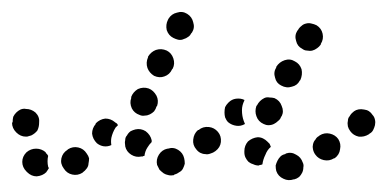

<svg xmlns="http://www.w3.org/2000/svg" viewBox="-43 -280 644 319"><path d="M454 14Q457 11 459 7Q461 3 461 -2Q462 -6 460 -10Q457 -19 449 -23Q441 -28 432 -25L431 -24Q426 -23 423 -20Q420 -17 418 -13Q416 -9 415 -5Q415 0 416 4Q419 13 428 17Q436 21 445 18H446Q450 17 454 14ZM18 13Q9 13 2 6Q2 6 1 5Q-6 -2 -6 -11Q-6 -20 1 -27Q8 -33 17 -33Q26 -33 33 -27Q33 -26 33 -26Q34 -25 35 -24Q36 -23 37 -21Q35 -12 37 -3Q38 -2 38 0Q37 1 36 3Q35 4 34 6Q28 12 18 13ZM255 6Q259 4 261 0Q263 -4 264 -8Q264 -13 263 -17Q261 -26 253 -31Q245 -36 236 -33Q236 -33 235 -33Q226 -31 221 -23Q216 -15 218 -6Q220 -2 222 2Q225 5 229 8Q232 10 237 11Q241 12 246 11Q246 10 247 10Q251 9 255 6ZM101 0Q104 -4 104 -8Q105 -13 105 -17Q104 -21 101 -25Q96 -33 87 -35Q78 -37 70 -32L69 -31Q61 -26 59 -17Q57 -8 63 0Q68 8 77 10Q86 12 94 7L95 6Q98 4 101 0ZM378 -7Q374 -8 370 -11Q367 -14 365 -18Q363 -22 363 -27Q363 -28 363 -29Q363 -38 369 -45Q376 -51 385 -52Q390 -52 394 -50Q398 -48 401 -45Q403 -43 405 -41Q406 -39 407 -36Q401 -31 398 -23Q394 -15 393 -7Q391 -6 390 -6Q388 -6 387 -5Q382 -5 378 -7ZM522 -32Q524 -41 519 -49Q514 -56 505 -58Q496 -60 488 -55L487 -54Q483 -52 481 -48Q478 -45 477 -40Q476 -36 477 -32Q478 -27 481 -23Q486 -16 495 -14Q504 -12 512 -17H513Q521 -23 522 -32ZM175 -23Q167 -28 165 -37Q165 -38 165 -38Q164 -43 165 -47Q165 -52 168 -55Q170 -59 174 -62Q178 -64 182 -65Q191 -67 199 -62Q207 -56 209 -47Q209 -47 209 -47Q209 -46 209 -45Q209 -45 209 -44Q205 -40 202 -35Q198 -29 197 -21Q195 -21 194 -20Q193 -20 192 -20Q183 -18 175 -23ZM324 -44Q325 -54 319 -61Q313 -68 304 -69Q294 -70 287 -64H286Q279 -58 278 -48Q277 -39 283 -32Q286 -28 290 -26Q294 -24 298 -24Q302 -23 307 -25Q311 -26 315 -29Q323 -35 324 -44ZM110 -58Q110 -67 116 -74V-75Q123 -82 132 -83Q141 -83 148 -77Q149 -76 151 -75Q152 -74 153 -72Q151 -70 149 -68Q144 -60 142 -51Q141 -45 142 -39Q136 -36 129 -37Q123 -38 118 -42Q111 -49 110 -58ZM577 -64Q579 -68 580 -72Q581 -77 580 -81Q579 -86 576 -89Q571 -97 562 -98Q552 -100 545 -95L544 -94Q540 -91 538 -87Q535 -84 535 -79Q534 -75 535 -70Q536 -66 539 -62Q544 -55 553 -53Q562 -52 570 -57L571 -58Q575 -60 577 -64ZM-16 -60Q-23 -67 -23 -76L-22 -77Q-22 -82 -21 -86Q-19 -90 -16 -93Q-13 -96 -9 -98Q-4 -100 0 -99Q9 -99 16 -93Q23 -86 22 -77V-76Q22 -69 19 -63Q15 -58 9 -55Q6 -54 2 -53Q2 -53 1 -53Q1 -53 0 -53Q-9 -53 -16 -60ZM331 -85Q330 -89 330 -93Q330 -98 331 -102Q333 -106 336 -109L337 -110Q342 -115 349 -116Q357 -117 363 -114V-113Q359 -105 359 -97Q359 -87 362 -79Q363 -76 364 -74Q357 -70 350 -71Q342 -72 336 -77Q333 -80 331 -85ZM383 -87Q386 -78 395 -74Q399 -72 403 -72Q408 -72 412 -74Q416 -76 419 -79Q423 -82 424 -86L425 -87Q429 -95 425 -104Q422 -113 413 -117Q409 -118 405 -118Q400 -119 396 -117Q392 -115 389 -112Q386 -109 384 -105L383 -104Q380 -95 383 -87ZM176 -100Q180 -92 189 -89Q193 -87 198 -88Q202 -88 206 -90Q210 -92 213 -95Q216 -99 217 -103L218 -104Q221 -113 217 -121Q212 -130 204 -133Q195 -136 186 -132Q178 -127 175 -119V-117Q172 -109 176 -100ZM414 -151Q416 -142 424 -138Q433 -133 442 -136Q451 -138 455 -146L456 -147Q460 -156 458 -165Q455 -174 447 -178Q439 -183 430 -180Q421 -177 416 -169V-168Q411 -160 414 -151ZM202 -167Q205 -159 213 -154Q222 -150 230 -153Q239 -156 243 -165L244 -166Q248 -174 245 -183Q242 -192 234 -196Q225 -200 216 -197Q208 -194 203 -186V-185Q199 -176 202 -167ZM449 -212Q451 -203 459 -199Q463 -196 467 -196Q472 -195 476 -196Q480 -197 484 -200Q487 -202 490 -206V-207Q495 -215 493 -224Q491 -233 483 -238Q479 -240 474 -241Q470 -242 466 -241Q461 -240 458 -237Q454 -234 452 -230L451 -229Q446 -221 449 -212ZM234 -230Q237 -221 245 -217Q249 -215 253 -214Q258 -213 262 -215Q266 -216 270 -219Q273 -221 275 -225L276 -226Q281 -234 278 -243Q276 -252 268 -257Q260 -262 251 -259Q242 -257 237 -249L236 -247Q232 -239 234 -230Z"/></svg>

Font: FRB American Cursive Dotted Extrabold
Style: Bold Italic
Weight: 800
Italic angle: -25°
Version: Version 2.0;Modular Font Editor K font №1